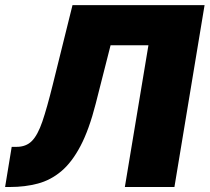

<svg xmlns="http://www.w3.org/2000/svg" viewBox="-39 -748 838 768"><path d="M-18.6 0 7.8 -160.6H27.3Q65.4 -160.6 88.6 -184.1Q111.8 -207.5 130.4 -261.7Q148.9 -315.9 171.9 -408.7L251 -727.5H779.3L658.7 0H460.4L554.7 -566.9H403.3L343.8 -333Q317.4 -229.5 283 -164.1Q248.5 -98.6 206.1 -63Q163.6 -27.3 112.3 -13.7Q61 0 1 0Z"/></svg>

Font: Inter 16pt Black
Style: Italic
Weight: 900
Italic angle: -9.3988°
Version: Version 4.001;git-66647c0bb